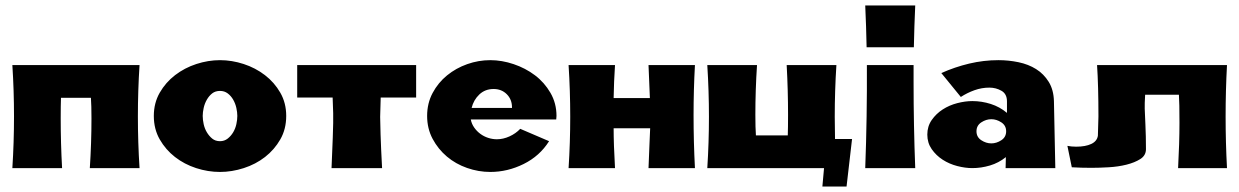

<svg xmlns="http://www.w3.org/2000/svg" viewBox="-20 -612 4512 699"><path d="M307 0Q313 -91 313 -181Q313 -228 311 -256H202Q201 -228 201 -181Q201 -91 206 0H25Q31 -94 31 -188Q31 -282 25 -375H488Q482 -282 482 -188Q482 -94 488 0Z M781 -393Q824 -393 867 -379Q910 -365 944.5 -338.5Q979 -312 1000.5 -274.5Q1022 -237 1022 -190Q1022 -142 1000.5 -104.5Q979 -67 945 -40.5Q911 -14 867.5 0Q824 14 781 14Q737 14 694 0Q651 -14 617 -40.5Q583 -67 561.5 -104.5Q540 -142 540 -190Q540 -237 561.5 -274.5Q583 -312 617.5 -338.5Q652 -365 695 -379Q738 -393 781 -393ZM781 -281Q764 -281 752.5 -272Q741 -263 733 -249Q725 -235 721.5 -219Q718 -203 718 -190Q718 -176 721.5 -160Q725 -144 733 -130.5Q741 -117 752.5 -107.5Q764 -98 781 -98Q797 -98 809 -107.5Q821 -117 829 -130.5Q837 -144 840.5 -160Q844 -176 844 -190Q844 -203 840.5 -219Q837 -235 829 -249Q821 -263 809 -272Q797 -281 781 -281Z M1495 -257H1366Q1364 -203 1364 -186.5Q1364 -170 1365.5 -122.5Q1367 -75 1371 0H1187Q1193 -140 1193 -164V-200Q1193 -213 1191 -257H1062V-375H1495Z M1694 -177Q1697 -161 1706.5 -147.5Q1716 -134 1729 -124.5Q1742 -115 1757.5 -110Q1773 -105 1789 -105Q1812 -105 1835 -115.5Q1858 -126 1874 -143L1979 -98Q1945 -44 1886.5 -15Q1828 14 1765 14Q1722 14 1680.5 -0.5Q1639 -15 1607 -42Q1575 -69 1555 -106.5Q1535 -144 1535 -190Q1535 -236 1555 -273.5Q1575 -311 1607.5 -337.5Q1640 -364 1681 -378.5Q1722 -393 1765 -393Q1807 -393 1850 -378.5Q1893 -364 1927.5 -338Q1962 -312 1984 -274Q2006 -236 2006 -190L2005 -177ZM1844 -219V-221Q1844 -250 1825 -269Q1806 -288 1777 -288Q1746 -288 1725 -268Q1704 -248 1697 -219Z M2510 -375Q2505 -284 2505 -193Q2505 -96 2510 0H2341Q2343 -44 2344.5 -87Q2346 -130 2347 -145H2214Q2214 -87 2219 0H2050Q2053 -47 2054.5 -93.5Q2056 -140 2056 -187Q2056 -234 2054.5 -281Q2053 -328 2050 -375H2219Q2215 -315 2214 -255H2346Q2344 -315 2341 -375Z M2555 0Q2561 -93 2561 -187Q2561 -281 2555 -375H2736Q2730 -284 2730 -194Q2730 -147 2732 -119H2848Q2849 -147 2849 -194Q2849 -284 2844 -375H3025Q3019 -281 3019 -187Q3019 -146 3020 -106H3082L3062 67H2974L2980 0H2555Z M3306 -312Q3306 -156 3312 0H3130Q3137 -187 3136 -375H3306ZM3312 -592Q3310 -554 3309 -516L3307 -440H3135L3133 -516Q3132 -554 3130 -592Z M3589 -178Q3570 -178 3552.5 -166.5Q3535 -155 3535 -134Q3535 -113 3552.5 -101.5Q3570 -90 3589 -90Q3608 -90 3625.5 -101.5Q3643 -113 3643 -134Q3643 -155 3625.5 -166.5Q3608 -178 3589 -178ZM3641 0 3642 -40Q3616 -19 3584 -9.5Q3552 0 3520 0Q3494 0 3465 -7.5Q3436 -15 3412 -30.5Q3388 -46 3372 -69Q3356 -92 3356 -122Q3356 -152 3372 -175Q3388 -198 3412 -213.5Q3436 -229 3465 -236.5Q3494 -244 3520 -244Q3554 -244 3587 -233.5Q3620 -223 3646 -201V-243Q3646 -270 3626 -281.5Q3606 -293 3582 -293Q3554 -293 3527.5 -283.5Q3501 -274 3478 -259L3407 -346Q3456 -368 3508.5 -380.5Q3561 -393 3615 -393Q3652 -393 3688 -385.5Q3724 -378 3752 -360.5Q3780 -343 3798 -314Q3816 -285 3817 -243L3822 0Z M4447 -375Q4442 -282 4442 -188Q4442 -94 4447 0H4269Q4274 -91 4274 -165Q4274 -239 4272 -267H4149Q4147 -233 4147.5 -216.5Q4148 -200 4150 -158.5Q4152 -117 4152 -69Q4152 -46 4131.5 -33Q4111 -20 4081 -12.5Q4051 -5 4016 -3Q3981 -1 3953 -1Q3935 -1 3917.5 -1.5Q3900 -2 3882 -3L3866 -81Q3880 -78 3898 -78Q3932 -78 3953 -88Q3974 -98 3977 -118L3979 -188Q3979 -300 3974 -375Z"/></svg>

Font: CAT Rhythmus
Style: Regular
Weight: 400
Designer: Peter Wiegel nach alter Vorlage
Foundry: Peter Wiegel
Version: 1.000